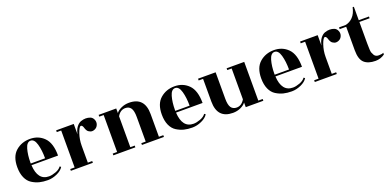

<svg xmlns="http://www.w3.org/2000/svg" viewBox="-8 -1326 4147 2051"><g transform="rotate(-20 2066.0 -301.0)"><path d="M482 -200H180Q190 -24 317 -24Q351 -24 394.5 -40Q438 -56 458 -85L472 -75Q450 -38 397 -14Q344 10 291.5 10Q239 10 197 -0.5Q155 -11 115 -36Q75 -61 52.5 -111Q30 -161 30 -232Q30 -353 97 -411.5Q164 -470 259.5 -470Q355 -470 418.5 -406Q482 -342 482 -200ZM179 -220H342Q342 -312 322.5 -381Q303 -450 260 -450Q217 -450 198 -383.5Q179 -317 179 -231Z M805 0H555V-20H605V-440H555V-460H755V-341Q764 -390 787.5 -421Q811 -452 839.5 -462Q868 -472 894.5 -472Q921 -472 945.5 -462.5Q970 -453 982 -424.5Q994 -396 983 -367.5Q972 -339 944.5 -327Q917 -315 894 -324Q871 -333 861 -348.5Q851 -364 847 -378Q837 -415 820 -415Q801 -415 778 -349.5Q755 -284 755 -211V-20H805Z M1563 -20H1613V0H1363V-20H1413V-300Q1413 -371 1392 -401Q1371 -431 1329 -431Q1272 -431 1238 -371V-20H1288V0H1038V-20H1088V-440H1038V-460H1238V-408Q1257 -434 1297.5 -452.5Q1338 -471 1385 -471Q1563 -471 1563 -278Z M2125 -200H1823Q1833 -24 1960 -24Q1994 -24 2037.5 -40Q2081 -56 2101 -85L2115 -75Q2093 -38 2040 -14Q1987 10 1934.5 10Q1882 10 1840 -0.5Q1798 -11 1758 -36Q1718 -61 1695.5 -111Q1673 -161 1673 -232Q1673 -353 1740 -411.5Q1807 -470 1902.5 -470Q1998 -470 2061.5 -406Q2125 -342 2125 -200ZM1822 -220H1985Q1985 -312 1965.5 -381Q1946 -450 1903 -450Q1860 -450 1841 -383.5Q1822 -317 1822 -231Z M2543 0V-53Q2524 -26 2483.5 -7.5Q2443 11 2396 11Q2218 11 2218 -182V-440H2168V-460H2368V-160Q2368 -89 2389 -59Q2410 -29 2452 -29Q2508 -29 2543 -89V-440H2493V-460H2693V-20H2743V0Z M3255 -200H2953Q2963 -24 3090 -24Q3124 -24 3167.5 -40Q3211 -56 3231 -85L3245 -75Q3223 -38 3170 -14Q3117 10 3064.5 10Q3012 10 2970 -0.5Q2928 -11 2888 -36Q2848 -61 2825.5 -111Q2803 -161 2803 -232Q2803 -353 2870 -411.5Q2937 -470 3032.5 -470Q3128 -470 3191.5 -406Q3255 -342 3255 -200ZM2952 -220H3115Q3115 -312 3095.5 -381Q3076 -450 3033 -450Q2990 -450 2971 -383.5Q2952 -317 2952 -231Z M3578 0H3328V-20H3378V-440H3328V-460H3528V-341Q3537 -390 3560.5 -421Q3584 -452 3612.5 -462Q3641 -472 3667.5 -472Q3694 -472 3718.5 -462.5Q3743 -453 3755 -424.5Q3767 -396 3756 -367.5Q3745 -339 3717.5 -327Q3690 -315 3667 -324Q3644 -333 3634 -348.5Q3624 -364 3620 -378Q3610 -415 3593 -415Q3574 -415 3551 -349.5Q3528 -284 3528 -211V-20H3578Z M3995 -440V-196Q3995 -110 4002 -91.5Q4009 -73 4017 -60Q4032 -34 4069.5 -34Q4107 -34 4122 -44V-24Q4074 10 4017 10Q3933 10 3889 -30Q3845 -70 3845 -173V-440H3771V-460H3845Q3893 -468 3930 -506.5Q3967 -545 3981 -613H3995V-460H4111V-440Z"/></g></svg>

Font: Rozha One
Style: Regular
Weight: 400
Designer: Tim Donaldson, Indian Type Foundry
Foundry: Indian Type Foundry
Version: Version 1.301;PS 1.0;hotconv 1.0.78;makeotf.lib2.5.61930; tt